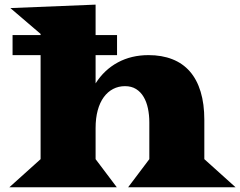

<svg xmlns="http://www.w3.org/2000/svg" viewBox="-20 -793 1018 813"><path d="M151.9 -119.1V-559.6H33.2V-644.5H151.9V-649.4L23.9 -758.8L384.8 -773.4V-644.5H475.6V-559.6H384.8V-439.9Q421.4 -497.6 478.8 -528.6Q536.1 -559.6 608.9 -559.6Q665.5 -559.6 709.7 -542.2Q753.9 -524.9 783.9 -490.5Q814 -456.1 829.6 -404.5Q845.2 -353 845.2 -285.2V-119.1L977.5 0H522.5L612.3 -119.1V-274.9Q612.3 -306.2 606.4 -334Q600.6 -361.8 588.1 -382.8Q575.7 -403.8 556.2 -416Q536.6 -428.2 509.3 -428.2Q481.9 -428.2 459 -416.3Q436 -404.3 419.4 -381.6Q402.8 -358.9 393.8 -325.9Q384.8 -293 384.8 -250.5V-119.1L474.6 0H19.5Z"/></svg>

Font: Goblin One
Style: Regular
Weight: 400
Designer: Riccardo De Franceschi
Foundry: Sorkin Type Co.
Version: Version 1.001